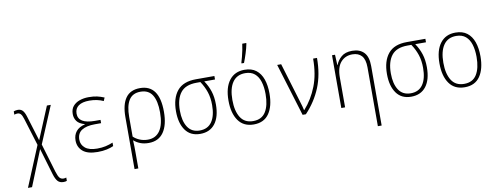

<svg xmlns="http://www.w3.org/2000/svg" viewBox="-77 -1226 4925 1900"><g transform="rotate(-10 2385.0 -276.5)"><path d="M432 244Q395 244 374.5 221.5Q354 199 339 149L260 -117L116 240H75L242 -163L157 -439Q146 -475 133 -489Q120 -503 101 -503Q92 -503 84 -501.5Q76 -500 68 -497V-530Q75 -533 85.5 -535.5Q96 -538 109 -538Q140 -538 158 -518.5Q176 -499 189 -456L266 -205L401 -530H440L284 -159L370 129Q385 177 399.5 193.5Q414 210 438 210Q454 210 466 205V238Q460 241 451.5 242.5Q443 244 432 244Z M817 10Q716 10 668 -31.5Q620 -73 620 -140Q620 -194 649.5 -230.5Q679 -267 738 -281V-284Q683 -299 660.5 -330Q638 -361 638 -402Q638 -451 663.5 -481Q689 -511 730.5 -525.5Q772 -540 821 -540Q871 -540 906 -532Q941 -524 977 -509L963 -476Q933 -490 897.5 -497.5Q862 -505 822 -505Q751 -505 713.5 -478Q676 -451 676 -400Q676 -298 843 -298H899V-265H836Q750 -265 704 -235Q658 -205 658 -141Q658 -90 698 -57Q738 -24 818 -24Q865 -24 903 -32.5Q941 -41 977 -56V-21Q950 -8 909.5 1Q869 10 817 10Z M1146 -282Q1146 -408 1193 -474Q1240 -540 1337 -540Q1531 -540 1531 -269Q1531 -136 1480 -63Q1429 10 1330 10Q1282 10 1245.5 -4.5Q1209 -19 1183 -42H1181Q1183 -8 1183.5 19.5Q1184 47 1184 76V240H1146ZM1328 -24Q1407 -24 1449.5 -86Q1492 -148 1492 -269Q1492 -384 1454.5 -444Q1417 -504 1336 -504Q1256 -504 1219.5 -445.5Q1183 -387 1183 -277V-80Q1209 -55 1246.5 -39.5Q1284 -24 1328 -24Z M1848 10Q1750 10 1699.5 -61Q1649 -132 1649 -252Q1649 -383 1709.5 -456.5Q1770 -530 1898 -530H2084V-495H1976Q2012 -442 2031 -383.5Q2050 -325 2050 -251Q2050 -126 1997.5 -58Q1945 10 1848 10ZM1849 -24Q1930 -24 1971 -83.5Q2012 -143 2012 -251Q2012 -325 1992.5 -383Q1973 -441 1937 -495H1898Q1787 -495 1737.5 -431.5Q1688 -368 1688 -252Q1688 -147 1728 -85.5Q1768 -24 1849 -24Z M2386 10Q2284 10 2231.5 -64Q2179 -138 2179 -266Q2179 -396 2233.5 -467.5Q2288 -539 2387 -539Q2458 -539 2503 -504.5Q2548 -470 2569.5 -408.5Q2591 -347 2591 -265Q2591 -138 2540 -64Q2489 10 2386 10ZM2386 -24Q2472 -24 2512 -88.5Q2552 -153 2552 -266Q2552 -336 2535.5 -390Q2519 -444 2483 -474.5Q2447 -505 2388 -505Q2304 -505 2261 -442.5Q2218 -380 2218 -265Q2218 -154 2259 -89Q2300 -24 2386 -24ZM2370 -614Q2377 -636 2385.5 -669Q2394 -702 2401 -736.5Q2408 -771 2411 -797H2451V-789Q2443 -747 2426.5 -695Q2410 -643 2395 -606H2370Z M2877 0 2715 -530H2755L2878 -122Q2883 -105 2889.5 -83.5Q2896 -62 2899 -44H2902Q2983 -135 3029.5 -254Q3076 -373 3076 -530H3115Q3115 -363 3062.5 -234.5Q3010 -106 2910 0Z M3266 0V-530H3296L3301 -426H3304Q3320 -470 3359.5 -504.5Q3399 -539 3469 -539Q3545 -539 3587 -495Q3629 -451 3629 -358V240H3591V-351Q3591 -431 3558 -467.5Q3525 -504 3465 -504Q3393 -504 3348.5 -453.5Q3304 -403 3304 -300V0Z M3968 10Q3870 10 3819.5 -61Q3769 -132 3769 -252Q3769 -383 3829.5 -456.5Q3890 -530 4018 -530H4204V-495H4096Q4132 -442 4151 -383.5Q4170 -325 4170 -251Q4170 -126 4117.5 -58Q4065 10 3968 10ZM3969 -24Q4050 -24 4091 -83.5Q4132 -143 4132 -251Q4132 -325 4112.5 -383Q4093 -441 4057 -495H4018Q3907 -495 3857.5 -431.5Q3808 -368 3808 -252Q3808 -147 3848 -85.5Q3888 -24 3969 -24Z M4506 10Q4404 10 4351.5 -64Q4299 -138 4299 -266Q4299 -396 4353.5 -467.5Q4408 -539 4507 -539Q4578 -539 4623 -504.5Q4668 -470 4689.5 -408.5Q4711 -347 4711 -265Q4711 -138 4660 -64Q4609 10 4506 10ZM4506 -24Q4592 -24 4632 -88.5Q4672 -153 4672 -266Q4672 -336 4655.5 -390Q4639 -444 4603 -474.5Q4567 -505 4508 -505Q4424 -505 4381 -442.5Q4338 -380 4338 -265Q4338 -154 4379 -89Q4420 -24 4506 -24Z"/></g></svg>

Font: Noto Sans Mono Condensed ExtraLight
Style: Regular
Weight: 200
Width: 3
Designer: Monotype Design Team
Foundry: Monotype Imaging Inc.
Version: Version 2.014; ttfautohint (v1.8.4.7-5d5b)